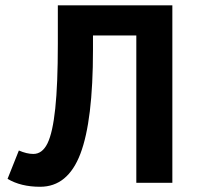

<svg xmlns="http://www.w3.org/2000/svg" viewBox="-20 -696 749 731"><path d="M334 -561V-505.9Q334 -236.3 286.1 -110.6Q238.3 15.1 132.8 15.1Q59.1 15.1 8.8 -15.1L51.8 -123Q82 -109.9 106.9 -109.9Q141.1 -109.9 160.9 -150.4Q180.7 -190.9 190.4 -283Q200.2 -375 200.2 -528.8V-675.8H636.2V0H499V-561Z"/></svg>

Font: Clear Sans
Style: Bold
Weight: 700
Foundry: Intel Corporation
Version: Version 1.00